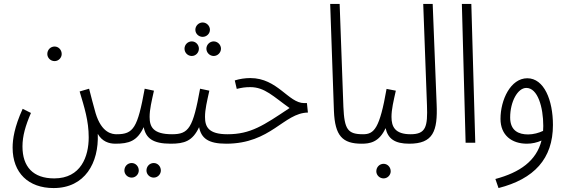

<svg xmlns="http://www.w3.org/2000/svg" viewBox="-20 -724 2875 974"><path d="M257 -414C277 -414 293 -431 293 -450C293 -471 277 -488 257 -488C236 -488 220 -471 220 -450C220 -431 236 -414 257 -414ZM44 25C44 154 125 230 252 230C411 230 482 102 476 -45C498 -6 533 5 565 5C591 5 600 -5 600 -20C600 -36 590 -43 572 -43C551 -43 496 -47 465 -150C451 -198 444 -229 432 -274L384 -260C408 -179 430 -112 430 -27C430 69 391 181 255 181C148 181 94 122 94 19C94 -34 109 -86 137 -151L95 -172C53 -80 44 -18 44 25Z M565 5C634 5 676 -8 709 -79C720 -23 755 5 846 5C873 5 881 -6 881 -20C881 -34 874 -43 853 -43C756 -43 739 -81 739 -131C739 -169 749 -210 761 -264L714 -274C678 -75 657 -43 572 -43ZM760 177C780 177 796 160 796 141C796 120 780 103 760 103C739 103 723 120 723 141C723 160 739 177 760 177ZM648 177C668 177 684 160 684 141C684 120 668 103 648 103C627 103 611 120 611 141C611 160 627 177 648 177Z M1008 -537C1028 -537 1045 -553 1045 -573C1045 -593 1028 -610 1008 -610C988 -610 971 -593 971 -573C971 -553 988 -537 1008 -537ZM953 -440C973 -440 989 -457 989 -477C989 -497 973 -514 953 -514C932 -514 916 -497 916 -477C916 -457 932 -440 953 -440ZM1064 -440C1084 -440 1101 -457 1101 -477C1101 -497 1084 -514 1064 -514C1044 -514 1027 -497 1027 -477C1027 -457 1044 -440 1064 -440ZM846 5C915 5 957 -8 990 -79C1001 -23 1036 5 1127 5C1154 5 1162 -6 1162 -20C1162 -34 1155 -43 1134 -43C1037 -43 1020 -81 1020 -131C1020 -169 1030 -210 1042 -264L995 -274C959 -75 938 -43 853 -43Z M1127 5C1355 5 1419 -151 1542 -153L1537 -201H1523C1443 -201 1388 -328 1250 -328C1224 -328 1196 -324 1171 -316L1181 -273C1206 -279 1222 -282 1250 -282C1323 -282 1367 -234 1449 -176C1316 -87 1251 -43 1134 -43Z M1815 5C1842 5 1850 -6 1850 -20C1850 -34 1843 -43 1822 -43C1744 -43 1727 -67 1722 -182L1703 -704H1655L1674 -161C1679 -35 1717 5 1815 5Z M1815 5C1854 5 1903 -1 1936 -74C1948 -20 1983 5 2056 5C2083 5 2091 -6 2091 -20C2091 -34 2084 -43 2063 -43C1984 -43 1966 -81 1966 -131C1966 -169 1976 -210 1988 -264L1941 -273C1906 -72 1878 -43 1822 -43ZM1926 181C1946 181 1962 164 1962 145C1962 124 1946 107 1926 107C1905 107 1889 124 1889 145C1889 164 1905 181 1926 181Z M2056 5C2177 5 2201 -58 2195 -196L2175 -704H2127L2146 -190C2150 -82 2141 -43 2063 -43Z M2342 0H2391L2371 -704H2323Z M2509 230C2689 184 2785 82 2785 -90C2785 -216 2740 -327 2655 -327C2570 -327 2519 -217 2519 -121C2519 -38 2576 5 2653 5C2679 5 2705 -1 2727 -11C2701 92 2617 151 2493 184ZM2568 -128C2568 -208 2606 -278 2650 -278C2708 -278 2736 -180 2736 -85C2736 -76 2735 -68 2735 -60C2714 -50 2686 -42 2659 -42C2612 -42 2568 -60 2568 -128Z"/></svg>

Font: Noto Sans Arabic UI XCn Lt
Style: Regular
Weight: 300
Width: 2
Designer: Monotype Design Team, Nadine Chahine and Nizar Qandah
Foundry: Monotype Imaging Inc.
Version: Version 2.010